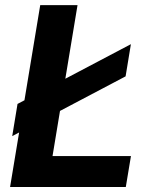

<svg xmlns="http://www.w3.org/2000/svg" viewBox="-20 -748 605 768"><path d="M20.3 0 140.9 -727.5H290.1L190.1 -123.7H503.8L483.2 0ZM28.9 -203.6 50.1 -332.3 503.6 -571.3 482.4 -442.6Z"/></svg>

Font: Inter Variable
Style: Italic
Weight: 400
Italic angle: -9.39999°
Designer: Rasmus Andersson
Foundry: rsms
Version: Version 4.001;git-9221beed3